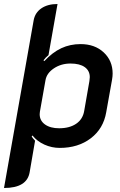

<svg xmlns="http://www.w3.org/2000/svg" viewBox="-39 -729 600 958"><path d="M129 -628Q136 -666 167.5 -687.5Q199 -709 248 -709L203 -454Q188 -442 178 -428L182 -424Q223 -468 267 -488.5Q311 -509 363 -509Q434 -509 478.5 -467.5Q523 -426 523 -362Q523 -348 520 -331L491 -169Q477 -87 414 -39Q351 9 259 9Q219 9 182.5 -7.5Q146 -24 123 -53L119 -48Q124 -39 136 -27L109 130Q96 209 -19 209ZM381 -175 407 -324Q409 -338 409 -344Q409 -376 384 -394Q359 -412 313 -412Q266 -412 230 -388Q194 -364 188 -329L160 -171Q159 -167 159 -159Q159 -127 185.5 -108Q212 -89 256 -89Q308 -89 341 -111.5Q374 -134 381 -175Z"/></svg>

Font: K2D SemiBold
Style: Italic
Weight: 600
Italic angle: -10°
Designer: Katatrad Aksorn Co.,Ltd.
Foundry: Cadson Demak Co.,Ltd.
Version: Version 1.000; ttfautohint (v1.6)